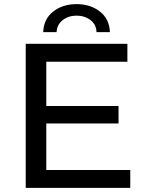

<svg xmlns="http://www.w3.org/2000/svg" viewBox="-20 -913 710 933"><path d="M105 0V-700H599V-613H205V-87H613V0ZM196 -313V-398H556V-313ZM190 -757Q192 -820 238 -856.5Q284 -893 352 -893Q420 -893 466 -856.5Q512 -820 514 -757H449Q448 -794 419.5 -815.5Q391 -837 352 -837Q313 -837 285 -815.5Q257 -794 255 -757Z"/></svg>

Font: Montserrat Thin Medium
Style: Regular
Weight: 500
Version: Version 9.000